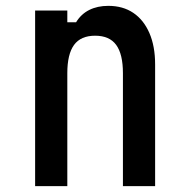

<svg xmlns="http://www.w3.org/2000/svg" viewBox="-20 -636 640 656"><path d="M100 0V-600H210V-560H240Q257 -588 285 -602Q313 -616 350 -616Q400 -616 435.5 -592Q471 -568 490.5 -523Q510 -478 510 -416V0H400V-386Q400 -451 377 -482.5Q354 -514 305 -514Q256 -514 233 -482.5Q210 -451 210 -386V0Z"/></svg>

Font: Martian Mono Condensed
Style: Regular
Weight: 400
Width: 3
Designer: Roman Shamin
Foundry: Evil Martians
Version: Version 1.000